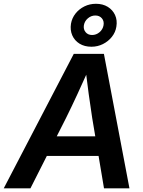

<svg xmlns="http://www.w3.org/2000/svg" viewBox="-53 -1019 773 1039"><path d="M-32.7 0 346.2 -727.5H509.3L647.5 0H509.8L445.8 -381.3Q436.5 -440.9 427 -510.5Q417.5 -580.1 406.2 -673.3H440.4Q398.9 -581.1 366.7 -511.2Q334.5 -441.4 304.7 -381.3L111.8 0ZM148.9 -175.3 166.5 -281.2H541.5L523.9 -175.3ZM441.9 -766.1Q404.3 -766.1 377.4 -782.7Q350.6 -799.3 338.1 -827.6Q325.7 -856 331.1 -890.6Q336.4 -921.4 355.7 -945.8Q375 -970.2 403.8 -984.4Q432.6 -998.5 466.3 -998.5Q503.4 -998.5 530.3 -981.9Q557.1 -965.3 569.8 -937.3Q582.5 -909.2 576.7 -874.5Q571.8 -843.8 552.2 -819.3Q532.7 -794.9 503.9 -780.5Q475.1 -766.1 441.9 -766.1ZM445.3 -829.6Q467.8 -829.6 485.6 -844.7Q503.4 -859.9 507.3 -882.3Q511.2 -904.8 498.3 -919.9Q485.4 -935.1 462.9 -935.1Q440.4 -935.1 422.6 -919.9Q404.8 -904.8 400.9 -882.3Q397.5 -860.4 410.2 -845Q422.9 -829.6 445.3 -829.6Z"/></svg>

Font: Inter 28pt SemiBold
Style: Italic
Weight: 600
Italic angle: -9.3988°
Designer: Rasmus Andersson
Foundry: rsms
Version: Version 4.001;git-66647c0bb